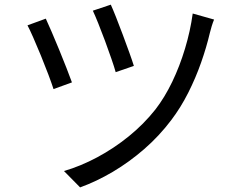

<svg xmlns="http://www.w3.org/2000/svg" viewBox="-20 -772 1040 825"><path d="M456.1 -752Q464.4 -733.9 478.3 -699Q492.2 -664.1 507.3 -623.5Q522.5 -583 535.6 -546.4Q548.8 -509.8 555.2 -488.8L477.1 -461.9Q471.2 -483.4 458.7 -519.5Q446.3 -555.7 431.4 -595.9Q416.5 -636.2 402.3 -671.4Q388.2 -706.5 378.9 -726.1ZM899.9 -688Q894.5 -675.3 889.6 -659.2Q884.8 -643.1 881.8 -630.9Q867.2 -568.8 844 -502.9Q820.8 -437 788.8 -373.5Q756.8 -310.1 715.8 -255.9Q664.6 -188 600.1 -131.8Q535.6 -75.7 465.1 -33.9Q394.5 7.8 324.2 33.2L254.9 -37.1Q326.7 -58.1 397.9 -96.2Q469.2 -134.3 533.4 -186.3Q597.7 -238.3 647.9 -301.8Q687.5 -353 720 -420.4Q752.4 -487.8 775.1 -563.5Q797.9 -639.2 808.1 -713.9ZM176.8 -691.9Q186.5 -670.9 201.9 -635.3Q217.3 -599.6 234.1 -558.6Q251 -517.6 265.6 -480Q280.3 -442.4 289.1 -418L210 -389.2Q202.6 -412.1 188 -451.2Q173.3 -490.2 155.8 -533Q138.2 -575.7 122.6 -611.3Q106.9 -647 98.1 -663.1Z"/></svg>

Font: Source Han Sans CN
Style: Regular
Weight: 400
Designer: Ryoko NISHIZUKA  (kana, bopomofo & ideographs); Paul D. Hunt (Latin, Greek & Cyrillic); Sandoll Communications , Soo-you
Foundry: Adobe
Version: Version 2.004;hotconv 1.0.118;makeotfexe 2.5.65603